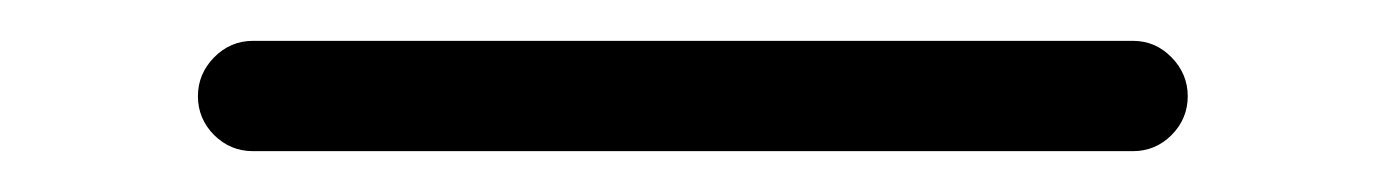

<svg xmlns="http://www.w3.org/2000/svg" viewBox="-20 -74 678 94"><path d="M103.8 -54H534.7Q545.7 -54 553.6 -45.9Q561.5 -37.8 561.5 -26.9Q561.5 -15.9 553.6 -7.9Q545.7 0 534.7 0H103.8Q92.8 0 84.8 -7.9Q76.9 -15.9 76.9 -26.9Q76.9 -37.8 84.8 -45.9Q92.8 -54 103.8 -54Z"/></svg>

Font: Tecnico
Style: Fino
Weight: 400
Version: Version 1.3